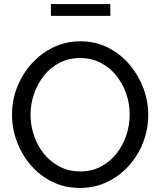

<svg xmlns="http://www.w3.org/2000/svg" viewBox="-20 -918 788 943"><path d="M373 5Q298 5 237 -25Q176 -55 131.5 -106.5Q87 -158 63 -222.5Q39 -287 39 -355Q39 -426 64.5 -490.5Q90 -555 135.5 -605.5Q181 -656 242 -685.5Q303 -715 375 -715Q450 -715 511 -684Q572 -653 616 -601Q660 -549 684 -485Q708 -421 708 -354Q708 -283 683 -218.5Q658 -154 612.5 -103.5Q567 -53 506 -24Q445 5 373 5ZM130 -355Q130 -301 147.5 -250.5Q165 -200 197 -161Q229 -122 274 -99Q319 -76 374 -76Q431 -76 476 -100Q521 -124 552.5 -164Q584 -204 600.5 -254Q617 -304 617 -355Q617 -409 599.5 -459Q582 -509 549.5 -548.5Q517 -588 472.5 -610.5Q428 -633 374 -633Q317 -633 272 -609.5Q227 -586 195.5 -546Q164 -506 147 -456.5Q130 -407 130 -355ZM230 -840V-898H522V-840Z"/></svg>

Font: Raleway Medium
Style: Regular
Weight: 500
Designer: Matt McInerney, Pablo Impallari, Rodrigo Fuenzalida
Foundry: Matt McInerney, Pablo Impallari, Rodrigo Fuenzalida
Version: Version 4.026